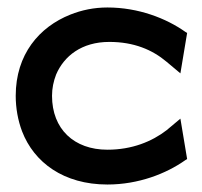

<svg xmlns="http://www.w3.org/2000/svg" viewBox="-20 -482 539 513"><path d="M22 -226C22 -193 28 -160 39 -131C71 -48 150 11 267 11C350 11 424 -18 475 -54L480 -57L462 -165L425 -134C386 -104 333 -82 267 -82C178 -82 119 -137 119 -226C119 -246 123 -265 130 -283C151 -332 198 -370 272 -370C338 -370 387 -349 425 -317L462 -286L480 -394L475 -397C424 -433 350 -462 267 -462C231 -462 198 -455 168 -443C85 -410 22 -337 22 -226Z"/></svg>

Font: Charger Sport
Style: Bd
Weight: 700
Designer: Jasper
Foundry: Cannot Into Space Fonts
Version: Version 1.1